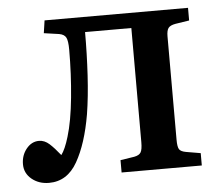

<svg xmlns="http://www.w3.org/2000/svg" viewBox="-43 -559 719 620"><g transform="rotate(-5 316.0 -249.0)"><path d="M92 13Q59 13 36 -6Q13 -25 13 -54Q13 -83 30 -104Q47 -125 71 -125Q89 -125 104.5 -111Q120 -97 139 -73Q152 -90 164 -130Q179 -179 186.5 -255Q194 -331 194 -410Q194 -438 188.5 -449Q183 -460 166 -463L117 -470L123 -511H588V-470L543 -463Q526 -460 520 -452Q514 -444 514 -425V-90Q514 -67 519 -59Q524 -51 541 -48L588 -40V0H328V-40L373 -47Q389 -50 394.5 -59Q400 -68 400 -92V-462H250Q250 -391 246 -322Q242 -253 233 -197Q217 -103 184 -45Q151 13 92 13Z"/></g></svg>

Font: Literata 36pt Medium
Style: Regular
Weight: 500
Designer: Latin by Veronika Burian and Jose Scaglione. Greek by Irene Vlachou. Cyrillic by Vera Evstafieva.
Foundry: TypeTogether
Version: Version 3.002